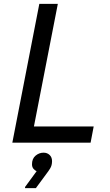

<svg xmlns="http://www.w3.org/2000/svg" viewBox="-20 -740 572 996"><path d="M44 0 184 -720H280L156 -84H466L450 0ZM170 148Q162 145 154 136Q146 127 146 112Q146 83 164.5 67.5Q183 52 206 52Q225 52 237.5 64Q250 76 250 96Q250 118 240 134Q230 150 222 160L166 236H110V230Z"/></svg>

Font: Kufam
Style: Italic
Weight: 400
Italic angle: -11°
Designer: Artur Schmal
Foundry: Original Type
Version: Version 1.301; ttfautohint (v1.8.3)